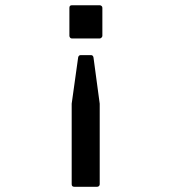

<svg xmlns="http://www.w3.org/2000/svg" viewBox="-20 -549 658 739"><path d="M255.9 -149.9 280.8 -328.1Q282.7 -336.9 291 -336.9H330.1Q337.9 -336.9 339.8 -328.1L363.8 -149.9V160.2Q363.8 164.6 360.8 167.2Q357.9 169.9 354 169.9H266.1Q255.9 169.9 255.9 160.2ZM247.1 -411.1V-519Q247.1 -528.8 256.8 -528.8H363.8Q367.7 -528.8 370.8 -526.1Q374 -523.4 374 -519V-411.1Q374 -407.2 370.6 -404.1Q367.2 -400.9 363.8 -400.9H256.8Q252.4 -400.9 249.8 -404.1Q247.1 -407.2 247.1 -411.1Z"/></svg>

Font: Fragment Mono SemBd
Style: Regular
Weight: 600
Designer: Wei Huang based on Nimbus Sans by URW Studio, based on Helvetica by Max Miedinger.
Foundry: Wei Huang
Version: Version 1.011